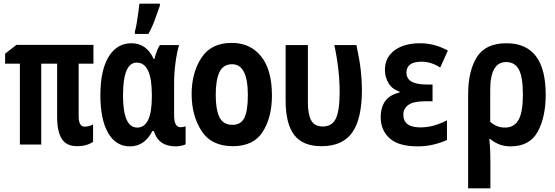

<svg xmlns="http://www.w3.org/2000/svg" viewBox="-20 -792 3040 1052"><path d="M490 -15V-110Q466 -98 444 -98Q411 -98 411 -155V-443H492V-546H70L8 -498V-443H89V0H206V-443H293V-152Q293 -71 318.5 -31Q344 9 403 9Q455 9 490 -15Z M793 -606Q814 -643 828.5 -684Q843 -725 856 -761V-772H744Q743 -759 738.5 -727.5Q734 -696 729 -665Q724 -634 719 -620V-606ZM815 -74H823Q848 10 943 10Q954 10 973 6.5Q992 3 997 -2V-100Q985 -95 969 -95Q934 -95 934 -160V-336Q934 -392 941.5 -448Q949 -504 961 -545H856Q840 -522 826 -469H822Q783 -555 700 -555Q621 -555 575.5 -481.5Q530 -408 530 -270Q530 -137 572.5 -63.5Q615 10 692 10Q772 10 815 -74ZM654 -269Q654 -449 729 -449Q812 -449 812 -272V-263Q812 -93 732 -93Q654 -93 654 -269Z M1470 -268Q1470 -410 1410.5 -483.5Q1351 -557 1250 -557Q1136 -557 1083 -474.5Q1030 -392 1030 -277Q1030 -159 1084 -75Q1138 9 1256 9Q1370 9 1420 -70.5Q1470 -150 1470 -268ZM1162 -272Q1162 -352 1182 -396Q1202 -440 1252 -440Q1338 -440 1338 -271Q1338 -185 1319 -146.5Q1300 -108 1253 -108Q1203 -108 1182.5 -149.5Q1162 -191 1162 -272Z M1963 -300Q1963 -351 1956.5 -408.5Q1950 -466 1933 -545H1812Q1841 -409 1841 -287Q1841 -185 1820 -142Q1799 -99 1749 -99Q1702 -99 1684.5 -133.5Q1667 -168 1667 -229V-545H1545V-242Q1545 -114 1592 -52.5Q1639 9 1742 9Q1857 9 1910 -66Q1963 -141 1963 -300Z M2429 -25V-133Q2400 -117 2362 -105.5Q2324 -94 2283 -94Q2190 -94 2190 -164Q2190 -197 2217.5 -217Q2245 -237 2309 -237H2350V-329H2317Q2207 -329 2207 -394Q2207 -454 2290 -454Q2342 -454 2392 -422L2434 -515Q2360 -555 2282 -555Q2194 -555 2141.5 -516Q2089 -477 2089 -409Q2089 -369 2109 -336Q2129 -303 2169 -290V-285Q2066 -262 2066 -149Q2066 -79 2114.5 -34.5Q2163 10 2269 10Q2314 10 2355.5 0Q2397 -10 2429 -25Z M2666 -125V-299Q2666 -452 2753 -452Q2801 -452 2823 -411Q2845 -370 2845 -273Q2845 -177 2821 -135Q2797 -93 2747 -93Q2700 -93 2666 -125ZM2667 240V103Q2667 75 2666 41Q2665 7 2661 -30H2667Q2714 10 2777 10Q2882 10 2926 -70Q2970 -150 2970 -273Q2970 -555 2755 -555Q2640 -555 2592.5 -478.5Q2545 -402 2545 -274V240Z"/></svg>

Font: Noto Sans Mono UI Condensed
Style: Bold
Weight: 700
Width: 3
Designer: Monotype Design team
Foundry: Monotype Imaging Inc.
Version: 1.000